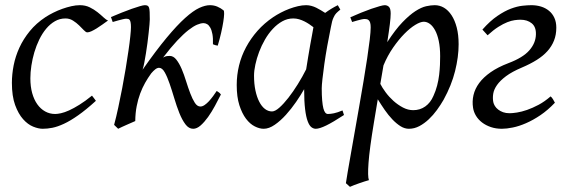

<svg xmlns="http://www.w3.org/2000/svg" viewBox="-20 -477 2192 741"><path d="M397 -397.9Q386.7 -390.6 375.2 -382.3Q363.8 -374 353 -367.4Q342.3 -360.8 332.8 -356.4Q323.2 -352.1 316.9 -352.1Q311.5 -352.1 303.7 -360.4Q295.9 -368.7 285.4 -378.9Q274.9 -389.2 261.7 -397.5Q248.5 -405.8 232.9 -405.8Q210.4 -405.8 191.9 -395Q173.3 -384.3 158.2 -366.2Q143.1 -348.1 131.6 -324.5Q120.1 -300.8 112.5 -275.1Q105 -249.5 101.1 -223.6Q97.2 -197.8 97.2 -174.8Q97.2 -143.1 104.2 -117.7Q111.3 -92.3 124 -74.5Q136.7 -56.6 154.3 -46.9Q171.9 -37.1 192.9 -37.1Q201.7 -37.1 215.3 -40Q229 -43 246.8 -51Q264.6 -59.1 286.6 -72.8Q308.6 -86.4 335 -107.9Q338.9 -102.5 343.3 -97.2Q347.7 -91.8 350.1 -87.9Q312 -53.2 281.7 -32Q251.5 -10.7 226.8 0.7Q202.1 12.2 182.4 16.1Q162.6 20 145 20Q128.4 20 107.9 11.7Q87.4 3.4 69.1 -17.1Q50.8 -37.6 38.3 -71.8Q25.9 -106 25.9 -157.2Q25.9 -189.9 32.7 -224.9Q39.6 -259.8 54.9 -293.2Q70.3 -326.7 95 -356.9Q119.6 -387.2 155.8 -411.1Q169.4 -419.9 186 -428.2Q202.6 -436.5 220.5 -442.9Q238.3 -449.2 255.6 -453.1Q272.9 -457 288.1 -457Q309.6 -457 326.4 -448.7Q343.3 -440.4 356.4 -429.9Q369.6 -419.4 379.6 -409.9Q389.6 -400.4 397 -397.9Z M832.5 -112.3Q822.3 -91.8 809.6 -68.4Q796.9 -44.9 783 -25.4Q769 -5.9 754.4 7.1Q739.7 20 725.6 20Q708.5 20 695.6 2.7Q682.6 -14.6 672.1 -41Q661.6 -67.4 652.6 -97.7Q643.6 -127.9 634.5 -154.3Q625.5 -180.7 615.7 -198Q606 -215.3 593.8 -215.3Q586.9 -215.3 579.3 -209.5Q571.8 -203.6 563.5 -193.8Q550.8 -176.3 540 -157.2Q529.3 -138.2 521 -116Q512.7 -93.8 507.6 -67.6Q502.4 -41.5 502 -9.8Q495.1 -6.8 486.3 -2.9Q477.5 1 468.5 4.9Q459.5 8.8 450.7 12.9Q441.9 17.1 436 20L420.4 4.9Q428.7 -25.9 436.5 -62.5Q444.3 -99.1 451.7 -137.2Q459 -175.3 465.1 -212.4Q471.2 -249.5 475.8 -281.2Q480.5 -313 482.9 -336.9Q485.4 -360.8 485.4 -372.1Q485.4 -383.3 484.1 -389.9Q482.9 -396.5 480.7 -399.7Q478.5 -402.8 475.1 -403.8Q471.7 -404.8 467.3 -404.8Q462.9 -404.8 454.3 -402.8Q445.8 -400.9 437 -398.4Q426.8 -395.5 415 -392.1L408.2 -411.1Q428.7 -419.9 449.5 -428.2Q470.2 -436.5 488.3 -442.9Q506.3 -449.2 519.8 -453.1Q533.2 -457 539.1 -457Q545.9 -457 549.8 -454.8Q553.7 -452.6 555.4 -446.8Q557.1 -440.9 557.6 -430.2Q558.1 -419.4 558.1 -401.9Q558.1 -396 556.9 -382.1Q555.7 -368.2 553.7 -350.1Q551.8 -332 549.1 -311.3Q546.4 -290.5 543.2 -271Q540 -251.5 536.9 -234.9Q533.7 -218.3 530.3 -208Q583 -283.2 623.3 -331.5Q663.6 -379.9 694.6 -407.7Q725.6 -435.5 748.8 -446.3Q772 -457 790 -457Q805.7 -457 818.8 -451.4Q832 -445.8 842.8 -437Q845.2 -435.1 845 -423.3Q844.7 -411.6 841.8 -393.1Q838.9 -374.5 833.5 -350.6Q828.1 -326.7 820.3 -300.8Q810.1 -302.2 801.8 -306.2Q802.7 -329.6 799.8 -345.2Q796.9 -360.8 791.5 -370.4Q786.1 -379.9 779.3 -383.8Q772.5 -387.7 765.6 -387.7Q754.9 -387.7 740.5 -381.6Q726.1 -375.5 707 -360.6Q688 -345.7 663.8 -320.1Q639.6 -294.4 609.4 -254.9Q617.7 -259.8 624 -260.5Q630.4 -261.2 634.8 -261.2Q649.4 -261.2 660.6 -246.8Q671.9 -232.4 681.2 -210.7Q690.4 -189 698.2 -163.6Q706.1 -138.2 714.4 -116.5Q722.7 -94.7 731.9 -80.3Q741.2 -65.9 753.4 -65.9Q761.2 -65.9 769.8 -71.8Q778.3 -77.6 786.4 -86.4Q794.4 -95.2 802.2 -105.7Q810.1 -116.2 816.4 -126L825.2 -120.1Q828.1 -118.2 832.5 -112.3Z M1268.6 -411.1 1267.6 -410.2Q1264.2 -403.3 1261.7 -394Q1259.3 -384.8 1256.8 -371.1Q1249.5 -335.9 1242.9 -299.1Q1236.3 -262.2 1231.7 -229.5Q1227.1 -196.8 1224.4 -171.9Q1221.7 -147 1221.7 -136.2Q1221.7 -108.4 1223.4 -89.4Q1225.1 -70.3 1228 -58.8Q1231 -47.4 1235.4 -42.2Q1239.7 -37.1 1245.6 -37.1Q1255.4 -37.1 1268.8 -39.8Q1282.2 -42.5 1301.8 -50.8L1307.6 -33.2Q1265.1 -5.4 1239 7.3Q1212.9 20 1198.7 20Q1189.9 20 1181.9 13.9Q1173.8 7.8 1167.5 -9Q1161.1 -25.9 1157.5 -55.7Q1153.8 -85.4 1153.8 -132.8Q1141.1 -110.4 1122.8 -83.7Q1104.5 -57.1 1083.5 -33.9Q1062.5 -10.7 1040.3 4.6Q1018.1 20 997.6 20Q981.4 20 963.1 10.7Q944.8 1.5 929.4 -18.8Q914.1 -39.1 903.8 -71Q893.6 -103 893.6 -148.9Q893.6 -187.5 902.6 -224.4Q911.6 -261.2 929.7 -294.9Q947.8 -328.6 973.9 -358.2Q1000 -387.7 1034.7 -411.1Q1047.9 -419.9 1063.7 -428.2Q1079.6 -436.5 1096.4 -442.9Q1113.3 -449.2 1129.9 -453.1Q1146.5 -457 1161.6 -457Q1171.9 -457 1181.6 -454.3Q1191.4 -451.7 1200.4 -447.3Q1209.5 -442.9 1218.3 -437.5Q1227.1 -432.1 1234.9 -427.2Q1246.1 -435.5 1258.5 -443.1Q1271 -450.7 1283.7 -457L1293.5 -439.9Q1283.7 -432.1 1277.8 -426Q1272 -419.9 1268.1 -411.1ZM1161.6 -209.5Q1165 -231.9 1169.2 -256.6Q1173.3 -281.2 1177.2 -303.5Q1181.2 -325.7 1184.6 -343.8Q1188 -361.8 1189.5 -371.1V-372.1Q1182.1 -377.9 1173.3 -383.8Q1164.6 -389.6 1154.8 -394.5Q1145 -399.4 1134.3 -402.6Q1123.5 -405.8 1111.8 -405.8Q1089.4 -405.8 1069.6 -394.8Q1049.8 -383.8 1033 -365.7Q1016.1 -347.7 1002.7 -324.5Q989.3 -301.3 980 -276.6Q970.7 -252 965.6 -228Q960.4 -204.1 960.4 -185.1Q960.4 -153.3 965.8 -127.9Q971.2 -102.5 980.5 -84.5Q989.7 -66.4 1002.4 -56.6Q1015.1 -46.9 1029.8 -46.9Q1041.5 -46.9 1058.1 -61.5Q1074.7 -76.2 1093 -99.6Q1111.3 -123 1129.4 -152.1Q1147.5 -181.2 1161.6 -209.5Z M1615.7 -393.1Q1602.5 -393.1 1582.5 -380.9Q1562.5 -368.7 1540.5 -346.4Q1518.6 -324.2 1497.1 -293.2Q1475.6 -262.2 1460 -224.6L1447.8 -153.3Q1455.1 -138.7 1468.3 -120.8Q1481.4 -103 1498.5 -87.6Q1515.6 -72.3 1535.2 -62Q1554.7 -51.8 1574.7 -51.8Q1601.1 -51.8 1621.3 -66.2Q1641.6 -80.6 1652.8 -106.9Q1661.6 -126 1667 -146.7Q1672.4 -167.5 1674.8 -187.7Q1677.2 -208 1678 -226.6Q1678.7 -245.1 1678.7 -259.8Q1678.7 -293.9 1673.3 -319.1Q1668 -344.2 1658.9 -360.6Q1649.9 -377 1638.7 -385Q1627.4 -393.1 1615.7 -393.1ZM1487.8 -424.8Q1487.8 -410.2 1484.6 -383.8Q1481.4 -357.4 1474.6 -314.5Q1505.9 -362.8 1533.2 -391.1Q1560.5 -419.4 1583.3 -434.1Q1606 -448.7 1624.5 -452.9Q1643.1 -457 1657.7 -457Q1676.8 -457 1693.4 -447.3Q1710 -437.5 1722.7 -418.2Q1735.4 -398.9 1742.7 -370.8Q1750 -342.8 1750 -306.2Q1750 -257.3 1736.3 -202.6Q1722.7 -147.9 1691.9 -91.8Q1680.7 -72.3 1666.3 -52.5Q1651.9 -32.7 1634.8 -16.6Q1617.7 -0.5 1598.4 9.8Q1579.1 20 1558.1 20Q1541.5 20 1525.6 10Q1509.8 0 1494.4 -16.1Q1479 -32.2 1464.8 -52.7Q1450.7 -73.2 1438 -93.8L1422.9 -2.9Q1406.2 97.7 1402.3 151.1Q1398.4 204.6 1403.8 218.3Q1396.5 220.2 1386.7 223.4Q1377 226.6 1366.5 230.2Q1356 233.9 1346.4 237.5Q1336.9 241.2 1330.6 244.1L1314.9 230Q1316.9 215.8 1322 186Q1327.1 156.2 1334.2 116.2Q1341.3 76.2 1349.6 28.8Q1357.9 -18.6 1366.5 -67.4Q1375 -116.2 1383.1 -164.1Q1391.1 -211.9 1397.2 -252.7Q1403.3 -293.5 1407 -324.5Q1410.6 -355.5 1410.6 -371.1Q1410.6 -382.3 1408.7 -388.9Q1406.7 -395.5 1403.3 -398.7Q1399.9 -401.9 1396 -402.8Q1392.1 -403.8 1387.7 -403.8Q1383.3 -403.8 1375.2 -402.1Q1367.2 -400.4 1358.9 -397.9Q1349.6 -395.5 1338.9 -392.1L1332 -410.2Q1352.5 -419.4 1373.5 -428Q1394.5 -436.5 1412.8 -442.9Q1431.2 -449.2 1445.1 -453.1Q1459 -457 1464.8 -457Q1474.6 -457 1481.2 -450.4Q1487.8 -443.8 1487.8 -424.8Z M1805.7 -61Q1801.8 -85.9 1807.4 -110.1Q1813 -134.3 1829.3 -156.5Q1845.7 -178.7 1873.5 -198.2Q1901.4 -217.8 1942.4 -233.4Q1998 -254.4 2022.7 -282.5Q2047.4 -310.5 2048.3 -343.8Q2049.3 -373 2032.2 -387Q2015.1 -400.9 1988.8 -400.9Q1979 -400.9 1966.3 -399.2Q1953.6 -397.5 1938 -391.4Q1922.4 -385.3 1903.3 -373.3Q1884.3 -361.3 1861.8 -340.8L1841.8 -362.8Q1871.6 -396.5 1899.7 -415.5Q1927.7 -434.6 1951.9 -443.6Q1976.1 -452.6 1996.1 -454.8Q2016.1 -457 2030.8 -457Q2050.3 -457 2067.9 -451.7Q2085.4 -446.3 2098.6 -435.5Q2111.8 -424.8 2119.4 -408.4Q2127 -392.1 2127 -370.1Q2127 -342.8 2118.2 -320.6Q2109.4 -298.3 2092.8 -279.8Q2076.2 -261.2 2051.3 -245.6Q2026.4 -230 1994.1 -216.3Q1956.1 -200.2 1933.1 -183.1Q1910.2 -166 1898.2 -148.9Q1886.2 -131.8 1883.5 -115Q1880.9 -98.1 1883.8 -83Q1885.3 -75.7 1889.9 -68.1Q1894.5 -60.5 1902.6 -54.2Q1910.6 -47.9 1921.6 -43.9Q1932.6 -40 1946.8 -40Q1957.5 -40 1975.1 -42.7Q1992.7 -45.4 2013.9 -52.7Q2035.2 -60.1 2058.6 -72.5Q2082 -85 2105 -105Q2109.4 -101.6 2114.3 -93.8Q2119.1 -85.9 2121.6 -80.6Q2094.2 -51.8 2065.7 -32.5Q2037.1 -13.2 2010 -1.5Q1982.9 10.3 1959 15.1Q1935.1 20 1917 20Q1893.6 20 1874.3 13.4Q1855 6.8 1840.6 -4.2Q1826.2 -15.1 1817.1 -30Q1808.1 -44.9 1805.7 -61Z"/></svg>

Font: Gentium Plus
Style: Italic
Weight: 400
Italic angle: -8°
Designer: J. Victor Gaultney, Annie Olsen, Iska Routamaa
Foundry: SIL International
Version: Version 1.510